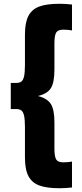

<svg xmlns="http://www.w3.org/2000/svg" viewBox="-20 -867 432 1016"><path d="M181 -359Q231 -346 249.5 -316Q268 -286 268 -219V-81Q268 -38 277.5 -23Q287 -8 315 -8Q341 -8 361 -12V125Q329 129 295 129Q227 129 188 114.5Q149 100 130.5 65Q112 30 112 -34V-194Q112 -234 107.5 -254.5Q103 -275 93 -282.5Q83 -290 64 -290H37V-428H64Q83 -428 93 -435.5Q103 -443 107.5 -463.5Q112 -484 112 -524V-684Q112 -748 130.5 -783Q149 -818 188 -832.5Q227 -847 295 -847Q329 -847 361 -843V-706Q341 -710 315 -710Q287 -710 277.5 -695Q268 -680 268 -637V-499Q268 -431 249.5 -401Q231 -371 181 -359Z"/></svg>

Font: Biryani ExtraBold
Style: Regular
Weight: 800
Designer: Dan Reynolds and Mathieu Reguer
Foundry: Dan Reynolds and Mathieu Reguer
Version: Version 1.004; ttfautohint (v1.1) -l 5 -r 5 -G 72 -x 0 -D la